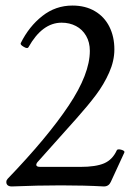

<svg xmlns="http://www.w3.org/2000/svg" viewBox="-20 -671 507 695"><path d="M2.9 -11.7Q2.9 -16.1 4.2 -18.6Q5.4 -21 7.8 -23.9Q151.9 -173.8 228.5 -288.6Q305.2 -403.3 305.2 -486.8Q305.2 -518.1 291.7 -541.3Q278.3 -564.5 255.1 -576.7Q231.9 -588.9 203.1 -588.9Q132.8 -588.9 83 -500Q81.5 -497.1 77.6 -497.1Q73.2 -497.1 65.9 -501.5Q52.2 -509.3 55.2 -515.1Q85 -575.2 133.1 -613Q181.2 -650.9 242.2 -650.9Q289.1 -650.9 323.5 -630.6Q357.9 -610.4 376 -574.2Q394 -538.1 394 -492.2Q394 -450.7 375 -408Q356 -365.2 327.1 -326.9Q298.3 -288.6 257.8 -243.2L119.1 -87.9Q111.3 -80.1 111.3 -74.2Q111.3 -66.9 126 -66.9H271Q326.7 -66.9 356.9 -79.8Q387.2 -92.8 402.8 -127Q404.3 -130.4 410.2 -130.4Q413.6 -130.4 419.4 -128.9Q432.6 -125 430.2 -119.1L380.9 -12.2Q373.5 3.9 356 3.9Q285.6 0 200.7 0Q116.7 0 22.9 3.9Q13.2 3.9 8.1 -0.2Q2.9 -4.4 2.9 -11.7Z"/></svg>

Font: JuniusX
Style: Regular
Weight: 400
Designer: Peter S. Baker
Foundry: Briery Creek Software
Version: Version 1.004